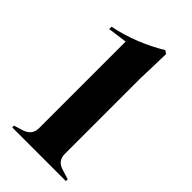

<svg xmlns="http://www.w3.org/2000/svg" viewBox="-205 -702 759 759"><g transform="rotate(45 175.0 -322.0)"><path d="M28 0V-10L67 -22Q105 -35 105 -73V-557L24 -546V-559Q83 -571 137.5 -593Q192 -615 240 -644L253 -635L249 -492V-73Q249 -34 287 -23L328 -10V0Z"/></g></svg>

Font: DM Serif Display
Style: Regular
Weight: 400
Designer: Colophon Foundry, Frank Grießhammer
Foundry: Colophon Foundry
Version: Version 5.200; ttfautohint (v1.8.3)